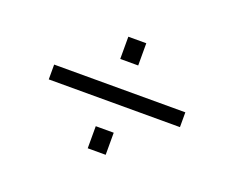

<svg xmlns="http://www.w3.org/2000/svg" viewBox="-74 -655 784 642"><g transform="rotate(20 317.5 -334.5)"><path d="M285.2 -136.2V-214.8H349.1V-136.2ZM84 -308.1V-360.8H550.8V-308.1ZM285.2 -454.1V-533.2H349.1V-454.1Z"/></g></svg>

Font: Syncopate
Style: Regular
Weight: 300
Width: 7
Designer: Astigmatic (AOETI)
Foundry: Astigmatic (AOETI)
Version: Version 001.000